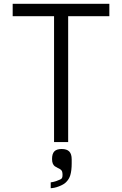

<svg xmlns="http://www.w3.org/2000/svg" viewBox="-20 -745 640 1007"><path d="M263.5 -660H46.5V-725H553.5V-660H337.5V0H263.5ZM295.5 196.5Q302.5 193.5 305.2 188.5Q308 183.5 308 172Q308 161 305.5 154Q303 147 295 142Q290.5 139 283 136Q273 131 267.2 126.8Q261.5 122.5 257.2 113.5Q253 104.5 253 89Q253 61.5 265 49Q277 36.5 303.5 36.5Q330.5 36.5 343.2 49.5Q356 62.5 356 91V112.5Q356 149.5 348.5 174.5Q342.5 194.5 326.5 210.5Q315 222.5 289 232.5Q276 237.5 264.5 239.8Q253 242 246 242V211.5Q261 209.5 274.2 205Q287.5 200.5 295.5 196.5Z"/></svg>

Font: JuliaMono Light
Style: Regular
Weight: 300
Monospace: yes
Designer: cormullion
Foundry: corm
Version: Version 0.054; ttfautohint (v1.8.4)